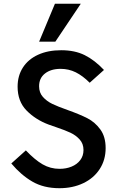

<svg xmlns="http://www.w3.org/2000/svg" viewBox="-20 -1006 640 1036"><path d="M301.5 -95Q337 -95 366.2 -107Q395.5 -119 413 -142Q430.5 -165 430.5 -196.5Q430.5 -230.5 410 -253.2Q389.5 -276 360.2 -289.8Q331 -303.5 283.5 -319.5Q264 -325.5 242 -334Q171.5 -360.5 123.2 -409.8Q75 -459 75 -538.5Q75 -597 103.5 -641.5Q132 -686 185.2 -710.5Q238.5 -735 310.5 -735Q383.5 -735 437 -708.5Q490.5 -682 541 -628.5L464 -559.5Q426.5 -597 388.8 -615.8Q351 -634.5 307 -634.5Q254.5 -634.5 222.5 -609.2Q190.5 -584 191 -540Q191 -506 211.5 -483Q232 -460 262 -445.5Q292 -431 344.5 -412.5Q410.5 -389 451.5 -368Q492.5 -347 521.2 -307.8Q550 -268.5 550 -207Q550 -143 518 -93.8Q486 -44.5 429.2 -17.5Q372.5 9.5 300.5 9.5Q216 9.5 154.8 -26Q93.5 -61.5 41 -124L119.5 -194.5Q168 -143.5 210 -119.2Q252 -95 301.5 -95ZM191 -781 276.5 -986H416L278.5 -781Z"/></svg>

Font: JuliaMono SemiBold
Style: Regular
Weight: 600
Monospace: yes
Designer: cormullion
Foundry: corm
Version: Version 0.055; ttfautohint (v1.8.4)